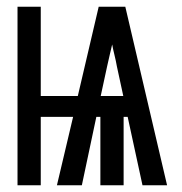

<svg xmlns="http://www.w3.org/2000/svg" viewBox="-20 -550 540 570"><path d="M32 0H101V-203H197L149 0H223L266 -203H278V0H347V-203H359L403 0H476L352 -530H273L211 -265H101V-530H32ZM279 -265 298 -353Q302 -370 305.5 -386Q309 -402 313 -418Q316 -402 320 -386Q324 -370 327 -353L346 -265Z"/></svg>

Font: Iosevka SS09
Style: Regular
Weight: 400
Monospace: yes
Designer: Belleve Invis
Foundry: Belleve Invis
Version: Version 5.2.1; ttfautohint (v1.8.3)